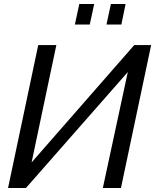

<svg xmlns="http://www.w3.org/2000/svg" viewBox="-20 -934 771 954"><path d="M20 0 170 -710H260L137 -127L647 -710H731L581 0H491L615 -576L109 0ZM352 -812 374 -914H448L426 -812ZM509 -812 531 -914H604L583 -812Z"/></svg>

Font: Raleway Medium
Style: Italic
Weight: 500
Italic angle: -12°
Designer: Matt McInerney, Pablo Impallari, Rodrigo Fuenzalida
Foundry: Matt McInerney, Pablo Impallari, Rodrigo Fuenzalida
Version: Version 4.026